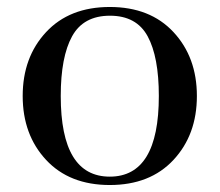

<svg xmlns="http://www.w3.org/2000/svg" viewBox="-20 -519 629 550"><path d="M544 -244Q544 -133 477 -61Q410 11 294.5 11Q179 11 112 -61Q45 -133 45 -244Q45 -355 112 -427Q179 -499 294.5 -499Q410 -499 477 -427Q544 -355 544 -244ZM154 -244Q154 -13 294.5 -13Q435 -13 435 -244Q435 -356 403 -415Q371 -474 295 -474Q219 -474 186.5 -415Q154 -356 154 -244Z"/></svg>

Font: Rufina
Style: Regular
Weight: 400
Designer: Martin Sommaruga
Foundry: Martin Sommaruga
Version: Version 1.001